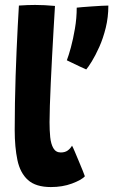

<svg xmlns="http://www.w3.org/2000/svg" viewBox="-20 -737 458 777"><path d="M323.5 -23.5Q309.5 -8.5 271.2 5.8Q233 20 186 20Q125 20 93.2 -8.5Q61.5 -37 50.5 -89.2Q39.5 -141.5 39.5 -211Q39.5 -265.5 40.5 -320.5Q41.5 -375.5 43.2 -429.5Q45 -483.5 47.2 -534.2Q49.5 -585 51.8 -630.8Q54 -676.5 56.5 -714.5Q92 -717 122 -717Q141.5 -717 160.5 -716Q179.5 -715 202.5 -713Q200 -669.5 196.8 -616.8Q193.5 -564 190.8 -509Q188 -454 185.5 -402.5Q183 -351 181.8 -309.2Q180.5 -267.5 180.5 -242.5Q180.5 -210 183.2 -182.2Q186 -154.5 196 -137.2Q206 -120 226 -120Q243 -120 253.8 -127.8Q264.5 -135.5 271.5 -147.5Q275 -141.5 282.5 -123.8Q290 -106 299 -84.5Q308 -63 315 -45.8Q322 -28.5 323.5 -23.5ZM418.5 -714.5Q418.5 -667.5 408 -624.8Q397.5 -582 381.8 -547Q366 -512 351.5 -488.5Q337 -465 329 -456Q321.5 -459 304.2 -467.2Q287 -475.5 270.8 -483.2Q254.5 -491 250.5 -493Q257.5 -511 266.8 -544.8Q276 -578.5 283.2 -621Q290.5 -663.5 290.5 -706Q296.5 -707 313.2 -708.2Q330 -709.5 350.8 -711Q371.5 -712.5 390.2 -713.5Q409 -714.5 418.5 -714.5Z"/></svg>

Font: Grandstander Thin
Style: Bold
Weight: 700
Version: Version 1.200